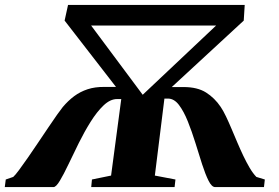

<svg xmlns="http://www.w3.org/2000/svg" viewBox="-46 -763 1138 783"><path d="M-26.5 0 -22.5 -31 8 -41.5Q16 -48.5 31.8 -69.8Q47.5 -91 67.8 -120.2Q88 -149.5 109.8 -181.8Q131.5 -214 151.5 -243.8Q171.5 -273.5 187.2 -295.8Q203 -318 210 -326.5Q232 -352.5 256.5 -370.8Q281 -389 311.2 -399Q341.5 -409 380.5 -408.5H427L217.5 -679L231.5 -743H952L948 -679L654.5 -408H703Q759 -408 794.2 -385.8Q829.5 -363.5 854 -327Q864.5 -311.5 875.5 -288.5Q886.5 -265.5 898 -238.2Q909.5 -211 921.5 -182.8Q933.5 -154.5 946.2 -127.8Q959 -101 972.2 -78.5Q985.5 -56 999.5 -41.5L1034 -31L1030.5 0H831.5Q817.5 0 804.5 -26Q791.5 -52 778.2 -93.2Q765 -134.5 750.8 -180.5Q736.5 -226.5 720 -267.8Q703.5 -309 683.8 -335Q664 -361 639 -361H624.5L585.5 -47L669.5 -31L666 0H326L329 -31L407 -47L448.5 -359H431Q403.5 -359 376.2 -333Q349 -307 323.5 -266.2Q298 -225.5 275.2 -179.5Q252.5 -133.5 233 -92.5Q213.5 -51.5 198 -25.8Q182.5 0 172 0ZM536 -376.5 835.5 -659H325.5Z"/></svg>

Font: Merriweather 96pt Black
Style: Italic
Weight: 900
Italic angle: -7.8°
Version: Version 2.101